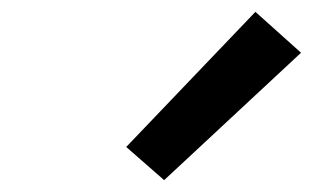

<svg xmlns="http://www.w3.org/2000/svg" viewBox="-20 -835 540 324"><path d="M257 -531 193 -587 411 -815 488 -746Z"/></svg>

Font: Iosevka Semibold
Style: Italic
Weight: 600
Italic angle: -9°
Monospace: yes
Designer: Belleve Invis
Foundry: Belleve Invis
Version: Version 32.5.0; ttfautohint (v1.8.4)